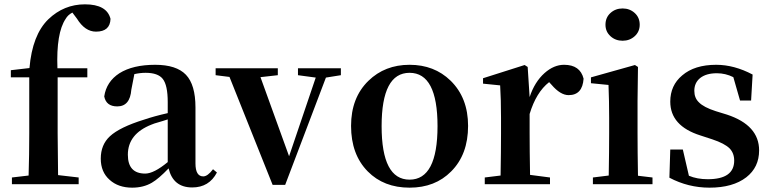

<svg xmlns="http://www.w3.org/2000/svg" viewBox="-20 -850 3560 886"><path d="M116 -536Q129 -689 203 -761Q275 -830 372 -830Q473 -830 490 -763Q488 -704 423 -704Q372 -704 335 -764L314 -792Q293 -781 283 -763Q239 -698 245 -535H383V-493H246V-235Q246 -170 248 -42L343 -31V0H35V-31L112 -40Q115 -136 115 -235V-493H30V-526Z M754 -299 732 -292 712 -286Q690 -280 679 -275Q570 -232 570 -136Q570 -49 650 -49Q690 -49 754 -102ZM981 -54Q945 15 867 15Q779 15 758 -73Q712 -25 681 -7Q642 16 590 16Q526 16 486 -20Q445 -56 445 -118Q445 -182 487 -221Q532 -263 645 -298Q692 -314 754 -328V-379Q754 -457 731 -486Q709 -514 652 -514Q627 -514 600 -508L586 -436Q580 -359 521 -359Q470 -359 461 -405Q471 -473 531 -512Q593 -551 696 -551Q794 -551 838 -505Q882 -459 882 -354V-96Q882 -36 918 -36Q938 -36 963 -69Z M1553 -503 1484 -492 1296 3H1238L1039 -495L975 -503V-535H1262V-503L1182 -494L1314 -129L1437 -492L1355 -503V-535H1553Z M1677 -59Q1600 -137 1600 -269Q1600 -399 1680 -477Q1756 -551 1870 -551Q1984 -551 2059 -478Q2140 -399 2140 -269Q2140 -137 2062 -59Q1988 16 1870 16Q1751 16 1677 -59ZM1999 -268Q1999 -514 1870 -514Q1741 -514 1741 -268Q1741 -21 1870 -21Q1999 -21 1999 -268Z M2424 -402Q2447 -472 2493 -513Q2536 -551 2583 -551Q2657 -551 2673 -487Q2668 -411 2604 -411Q2566 -411 2525 -459L2514 -471Q2454 -424 2424 -324V-235Q2424 -157 2426 -43L2518 -31V0H2217V-31L2290 -40Q2292 -154 2292 -235V-307Q2292 -392 2288 -456L2209 -464V-489L2401 -550L2415 -541Z M2797 -683Q2774 -704 2774 -736Q2774 -769 2797 -790Q2820 -811 2853 -811Q2886 -811 2909 -790Q2932 -769 2932 -736Q2932 -704 2909 -683Q2886 -662 2853 -662Q2820 -662 2797 -683ZM2991 -31V0H2716V-31L2789 -40Q2791 -154 2791 -235V-306Q2791 -383 2788 -458L2707 -466V-493L2910 -550L2924 -541L2922 -385V-235Q2922 -153 2924 -39Z M3335 -321Q3483 -272 3483 -156Q3483 -78 3424 -32Q3362 16 3254 16Q3156 16 3069 -30L3073 -160H3131L3159 -39Q3197 -23 3246 -23Q3368 -23 3368 -109Q3368 -143 3347 -165Q3324 -188 3267 -207L3212 -225Q3073 -269 3073 -381Q3073 -456 3128 -502Q3185 -551 3285 -551Q3368 -551 3453 -506L3446 -386H3395L3364 -494Q3328 -512 3288 -512Q3239 -512 3211 -490Q3184 -468 3184 -431Q3184 -398 3205 -378Q3227 -355 3283 -337Z"/></svg>

Font: `n[OS CN
Style: <[WOS[P|ûg*[NI>           
Weight: 700
Designer: Ryoko NISHIZUKA ¬âXZm¬º[P (kana & ideographs); Frank Grie√ühammer (Latin, Greek & Cyrillic); Wenlong ZHANG _ e¬á¬ü¬ô (b
Foundry: Adobe Systems Incorporated
Version: Version 1.00 April 7, 2017, initial release